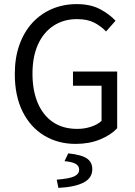

<svg xmlns="http://www.w3.org/2000/svg" viewBox="-20 -688 657 934"><path d="M348 12Q262 12 195 -28.5Q128 -69 90 -145Q52 -221 52 -328Q52 -407 74.5 -470Q97 -533 137.5 -577Q178 -621 233 -644.5Q288 -668 353 -668Q421 -668 467.5 -643Q514 -618 542 -587L496 -535Q471 -561 438 -578Q405 -595 355 -595Q289 -595 240 -562.5Q191 -530 164.5 -471Q138 -412 138 -330Q138 -248 163.5 -187.5Q189 -127 237.5 -94Q286 -61 356 -61Q391 -61 423 -71.5Q455 -82 474 -100V-271H335V-340H550V-64Q519 -31 466.5 -9.5Q414 12 348 12ZM264 226 256 186Q319 181 342 169.5Q365 158 365 138Q365 118 347 108.5Q329 99 294 96L312 58Q377 65 403 83Q429 101 429 135Q429 178 386.5 200Q344 222 264 226Z"/></svg>

Font: Mada
Style: Regular
Weight: 400
Designer: Khaled Hosny
Version: Version 1.5